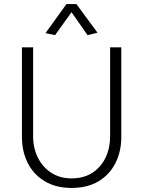

<svg xmlns="http://www.w3.org/2000/svg" viewBox="-20 -913 705 945"><path d="M143 -680H88V-239Q88 -167 117 -110Q146 -53 201 -20.5Q256 12 332 12Q410 12 464.5 -20.5Q519 -53 548 -110Q577 -167 577 -239V-680H522V-242Q522 -184 499.5 -137Q477 -90 434.5 -62.5Q392 -35 332 -35Q275 -35 232.5 -62.5Q190 -90 166.5 -137Q143 -184 143 -242ZM332 -853 411 -740 460 -752 356 -893H307L204 -750L251 -740Z"/></svg>

Font: Catamaran ExtraLight
Style: Regular
Weight: 250
Designer: Pria Ravichandran
Version: Version 2.000